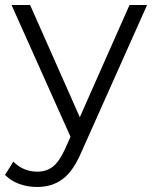

<svg xmlns="http://www.w3.org/2000/svg" viewBox="-45 -546 607 765"><path d="M541 -526 278 63Q246 137 204 168Q162 199 103 199Q65 199 32 187Q-1 175 -25 151L8 98Q48 138 104 138Q140 138 165.5 118Q191 98 213 50L236 -1L1 -526H75L273 -79L471 -526Z"/></svg>

Font: APTA Sans Regular
Style: Regular
Weight: 400
Version: Version 7.200